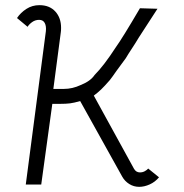

<svg xmlns="http://www.w3.org/2000/svg" viewBox="-20 -717 713 745"><path d="M132 -640Q117 -640 105 -631.5Q93 -623 87 -613L46 -647Q60 -668 82.5 -682.5Q105 -697 133 -697Q172 -697 194.5 -672.5Q217 -648 217 -609Q217 -598 216 -592L187 -372H228Q261 -372 293 -387Q331 -402 347 -426Q383 -462 429 -533Q455 -569 523 -685L591 -683Q525 -582 519 -572Q504 -547 491 -527.5Q478 -508 468 -491L432 -442Q414 -416 406 -406Q385 -382 372.5 -370Q360 -358 344 -346L500 -62Q508 -48 523 -48Q533 -48 541.5 -52.5Q550 -57 555 -63L597 -29Q582 -11 561 -1.5Q540 8 520 8Q499 8 481.5 -3Q464 -14 454 -32L291 -325Q268 -318 252 -316Q236 -314 213 -314H183L140 -1H80L158 -596Q160 -616 153.5 -628Q147 -640 132 -640Z"/></svg>

Font: Bellota
Style: Italic
Weight: 400
Italic angle: -7.5°
Designer: Kemie Guaida
Foundry: Kemie Guaida
Version: Version 4.001